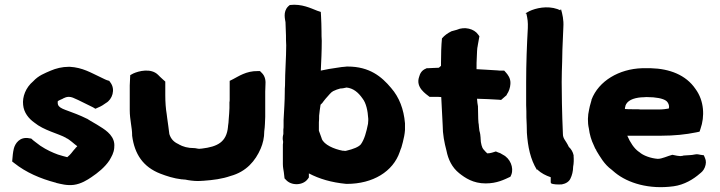

<svg xmlns="http://www.w3.org/2000/svg" viewBox="-20 -775 3018 805"><path d="M31 -98 40 -91C89 -52 149 -26 214 -9H215L216 -8C234 -4 261 4 290 0C320 -4 347 -21 363 -32C390 -50 420 -74 439 -103C448 -119 457 -133 459 -155V-158C464 -201 428 -227 400 -244C382 -256 362 -266 347 -276L346 -277H345C329 -285 315 -291 300 -297C251 -317 222 -320 222 -344V-347C221 -351 222 -352 243 -361L244 -362C251 -365 258 -369 268 -369C281 -369 289 -364 307 -356C326 -346 347 -337 370 -325L380 -319L391 -324C406 -330 414 -336 424 -343C451 -358 465 -400 443 -429L438 -436C422 -440 420 -443 398 -453C363 -469 327 -492 272 -495H270C240 -495 214 -488 193 -479C168 -468 142 -459 119 -434C88 -408 73 -369 77 -335C80 -303 100 -278 124 -261C164 -228 225 -215 257 -197V-196H258C272 -190 290 -172 304 -162C303 -160 299 -157 297 -155L296 -153C286 -143 282 -135 272 -125C267 -121 263 -117 262 -116C252 -118 237 -123 223 -127C201 -135 176 -146 149 -164C134 -176 121 -184 111 -194L104 -195C62 -204 43 -172 38 -152C34 -136 33 -120 32 -109Z M524 -313C524 -273 534 -240 534 -209V-206C544 -129 580 -75 652 -47C678 -37 708 -27 742 -23H745C747 -23 750 -22 757 -22C770 -19 792 -16 810 -16C820 -16 826 -17 830 -17H832C874 -20 912 -25 946 -37C1013 -55 1051 -101 1073 -152C1082 -173 1088 -197 1088 -225C1091 -245 1091 -264 1092 -285V-391C1092 -400 1093 -409 1093 -420C1094 -432 1094 -455 1076 -471L1070 -477H1061C1012 -478 979 -454 957 -443L943 -436V-355C943 -350 942 -348 942 -346V-322C942 -306 940 -294 939 -276L938 -261C937 -256 936 -248 936 -246V-244C930 -179 892 -160 826 -152C821 -152 817 -151 815 -151C814 -151 815 -151 808 -152L797 -154H795C767 -154 747 -160 729 -170V-171H728C710 -179 697 -191 690 -213C687 -232 685 -257 681 -280L679 -296C675 -319 673 -348 673 -375V-433L664 -441C661 -444 656 -448 651 -453L643 -461C613 -491 561 -477 539 -467L526 -460L524 -417Z M1166 -87C1166 -73 1169 -61 1170 -53C1171 -47 1172 -35 1173 -27L1178 -22C1201 5 1250 3 1270 -24L1275 -31V-48C1319 -25 1369 -10 1432 -4H1434C1544 -4 1628 -56 1656 -138C1658 -143 1660 -151 1663 -157L1669 -179C1673 -195 1677 -213 1678 -230V-258C1673 -317 1654 -367 1620 -406C1580 -454 1529 -496 1438 -496H1434C1429 -495 1422 -495 1413 -494L1393 -491C1370 -488 1348 -484 1325 -479C1327 -519 1329 -561 1329 -603V-605C1328 -617 1328 -630 1328 -643C1328 -667 1327 -686 1326 -708L1325 -725L1310 -730C1284 -740 1245 -760 1195 -754L1188 -748C1165 -725 1176 -692 1177 -682C1177 -663 1179 -645 1179 -627C1179 -614 1179 -600 1180 -585C1180 -532 1175 -476 1175 -417C1174 -408 1174 -397 1174 -389C1174 -352 1171 -311 1169 -272V-250C1169 -243 1169 -237 1168 -232V-213C1167 -208 1163 -197 1167 -181V-179C1167 -174 1166 -171 1166 -169ZM1317 -227V-262C1318 -272 1318 -279 1318 -290C1320 -305 1321 -320 1324 -336C1328 -339 1335 -347 1337 -351C1338 -352 1340 -355 1345 -361C1359 -376 1367 -388 1377 -393C1387 -398 1396 -401 1407 -404C1416 -404 1424 -406 1433 -408C1461 -405 1482 -388 1500 -362C1515 -343 1522 -311 1524 -277V-270C1524 -267 1523 -261 1523 -256C1516 -221 1508 -191 1493 -170C1484 -159 1462 -150 1432 -143C1429 -142 1429 -143 1426 -142L1423 -143H1417C1380 -150 1339 -168 1329 -193V-194C1326 -201 1323 -212 1317 -227Z M1737 -452C1722 -408 1766 -381 1781 -369H1806C1813 -369 1820 -369 1830 -368C1832 -330 1834 -291 1836 -251C1836 -212 1843 -177 1852 -143C1859 -107 1875 -73 1905 -49C1930 -29 1964 -6 2016 -6C2064 -6 2094 -22 2120 -34L2124 -43C2135 -72 2119 -111 2089 -126L2077 -133C2071 -135 2065 -137 2059 -140C2049 -137 2037 -132 2023 -132C2019 -135 2014 -141 2006 -150C2002 -154 1995 -174 1995 -195V-197C1994 -207 1994 -214 1990 -227L1988 -244C1988 -249 1987 -256 1986 -261L1985 -277C1985 -291 1984 -312 1984 -325V-329C1982 -338 1981 -349 1980 -361C2010 -360 2043 -359 2070 -357L2081 -356L2104 -376L2105 -379C2114 -392 2119 -407 2120 -423C2122 -447 2108 -463 2102 -470L2094 -479H2083C2076 -479 2070 -479 2064 -480H2063C2037 -482 2007 -483 1978 -485V-490C1978 -505 1978 -519 1979 -533C1980 -553 1980 -573 1983 -583V-584L1990 -623L1984 -631C1968 -654 1928 -665 1895 -650L1873 -644C1857 -636 1844 -627 1833 -614C1830 -583 1829 -547 1829 -512V-499C1827 -497 1825 -495 1820 -491C1803 -491 1787 -489 1774 -489H1769L1765 -487C1748 -480 1741 -467 1737 -452Z M2183 -719 2187 -718C2192 -696 2194 -682 2193 -657C2189 -586 2186 -508 2186 -431V-334C2187 -316 2187 -301 2187 -284V-282C2188 -260 2189 -241 2189 -221V-219C2193 -159 2204 -107 2231 -63L2233 -65L2234 -63C2249 -49 2268 -39 2289 -32V-11L2290 -7C2297 -1 2323 -1 2336 -2C2352 -5 2366 -13 2372 -27C2378 -39 2383 -57 2383 -76C2386 -90 2386 -108 2385 -120V-124C2382 -138 2375 -150 2365 -159C2351 -189 2340 -192 2340 -215V-216C2338 -257 2337 -300 2336 -341L2335 -431C2335 -461 2336 -487 2337 -518L2338 -567C2339 -598 2341 -630 2342 -661C2344 -692 2338 -716 2332 -737L2329 -732L2317 -737C2274 -752 2226 -741 2199 -728Z M2449 -236C2452 -212 2459 -187 2470 -165C2473 -158 2476 -150 2480 -146V-144C2496 -118 2513 -86 2545 -63C2548 -61 2550 -58 2559 -51C2613 -7 2702 20 2804 6C2849 0 2888 -24 2914 -47C2919 -51 2929 -58 2935 -73C2941 -88 2941 -101 2936 -112L2931 -124L2917 -126C2911 -127 2903 -130 2891 -127C2878 -124 2870 -125 2847 -123H2845L2844 -122C2833 -120 2833 -120 2819 -122L2799 -126C2779 -121 2756 -109 2738 -109C2709 -111 2676 -123 2661 -137L2659 -138L2658 -139C2639 -152 2622 -178 2610 -206H2753C2806 -206 2855 -211 2899 -220L2913 -223L2917 -235C2935 -286 2933 -352 2896 -402C2856 -461 2787 -487 2709 -489H2672C2576 -486 2490 -436 2460 -357V-355C2458 -348 2456 -340 2453 -330L2450 -316C2444 -291 2443 -262 2449 -236ZM2600 -318C2600 -323 2601 -326 2602 -329V-331C2609 -353 2634 -364 2669 -367H2670C2673 -367 2678 -367 2689 -368H2692C2731 -368 2759 -362 2772 -353C2781 -347 2788 -332 2784 -320C2773 -318 2759 -316 2743 -316H2675C2667 -316 2661 -316 2655 -317H2632C2620 -317 2613 -317 2600 -318Z"/></svg>

Font: Hussar Pisanka
Style: Blk
Weight: 700
Designer: Robert Jablonski
Foundry: Cannot Into Space Fonts
Version: Version 1.070